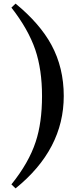

<svg xmlns="http://www.w3.org/2000/svg" viewBox="-20 -845 458 1060"><path d="M175 -570Q136 -684 43 -803L66 -825Q200 -715 264 -597Q332 -471 332 -315Q332 -20 66 195L43 173Q139 54 177 -62Q212 -167 212 -315Q212 -460 175 -570Z"/></svg>

Font: Source Han Serif SC Heavy
Style: Regular
Weight: 900
Designer: Ryoko NISHIZUKA  (kana & ideographs); Frank Grießhammer (Latin, Greek & Cyrillic); Wenlong ZHANG  (bopomofo); Sandoll Co
Foundry: Adobe Systems Incorporated
Version: Version 1.001 October 20, 2017